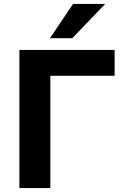

<svg xmlns="http://www.w3.org/2000/svg" viewBox="-20 -960 625 980"><path d="M79 0V-705H565V-573H237V0ZM235 -765 353 -940H517L349 -765Z"/></svg>

Font: Nunito Sans 10pt ExtraBold
Style: Regular
Weight: 800
Designer: Vernon Adams
Foundry: Vernon Adams
Version: Version 3.101;gftools[0.9.27]